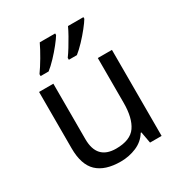

<svg xmlns="http://www.w3.org/2000/svg" viewBox="-180 -896 978 1036"><g transform="rotate(-30 309.0 -378.0)"><path d="M533 -536V0H461L448 -71H444Q418 -29 372 -9.5Q326 10 274 10Q177 10 128 -36.5Q79 -83 79 -185V-536H168V-191Q168 -63 287 -63Q376 -63 410.5 -113Q445 -163 445 -257V-536ZM488 -756Q478 -739 455 -710Q432 -681 405 -652.5Q378 -624 355 -606H305V-618Q319 -637 335 -663Q351 -689 366.5 -716.5Q382 -744 392 -766H488ZM312 -756Q302 -739 279 -710Q256 -681 229 -652.5Q202 -624 179 -606H129V-618Q150 -647 175 -689.5Q200 -732 216 -766H312Z"/></g></svg>

Font: Noto Sans Imperial Aramaic
Style: Regular
Weight: 400
Designer: Monotype Design Team
Foundry: Monotype Imaging Inc.
Version: Version 2.001; ttfautohint (v1.8.4.7-5d5b)